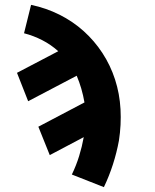

<svg xmlns="http://www.w3.org/2000/svg" viewBox="-20 -548 640 791"><path d="M408 223 276 171Q294 134 306 95Q318 56 325 17L185 91L138 -26L328 -126Q323 -155 315 -182.5Q307 -210 296 -236L96 -131L50 -248L220 -337Q190 -364 154 -382.5Q118 -401 79 -411L108 -528Q170 -515 225 -487.5Q280 -460 324.5 -420Q369 -380 402 -329.5Q435 -279 454 -220.5Q473 -162 476.5 -98Q480 -34 470 31Q461 80 445.5 128.5Q430 177 408 223Z"/></svg>

Font: Iosevka Aile Heavy Oblique
Style: Regular
Weight: 900
Italic angle: -9°
Designer: Belleve Invis
Foundry: Belleve Invis
Version: Version 31.1.0; ttfautohint (v1.8.4)